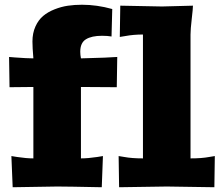

<svg xmlns="http://www.w3.org/2000/svg" viewBox="-20 -785 940 806"><path d="M319.8 -540Q340.3 -540 418 -543L472.2 -545.9L470.2 -418.9L319.8 -419.9V-120.1Q349.6 -120.1 388.2 -126L412.1 -129.9L407.2 1Q260.3 -2 220.2 -2L33.2 1L27.8 -129.9L51.8 -126Q90.8 -120.1 120.1 -120.1V-419.9L20 -418.9L18.1 -545.9L42 -543.9Q93.8 -540 120.1 -540Q116.2 -585.9 116.2 -610.8Q116.2 -646 128.7 -673.6Q141.1 -701.2 161.1 -718Q181.2 -734.9 209 -745.8Q236.8 -756.8 264.9 -761Q293 -765.1 324.2 -765.1Q386.7 -765.1 451.2 -747.1L448.2 -631.8Q431.6 -634.8 408.2 -634.8Q364.7 -634.8 340.8 -620.1Q316.9 -605.5 316.9 -567.9Q316.9 -554.7 319.8 -540ZM790 -761.2Q790 -749.5 784.9 -705.6Q779.8 -661.6 779.8 -640.1V-120.1Q826.7 -120.1 857.9 -126L881.8 -129.9L879.9 1L680.2 -2L480 1L478 -129.9L502 -126Q533.2 -120.1 580.1 -120.1V-640.1Q540.5 -640.1 506.8 -633.8L482.9 -629.9L484.9 -761.2L660.2 -757.8Z"/></svg>

Font: Zantroke
Style: Regular
Weight: 500
Foundry: gluk
Version: Version 0.36